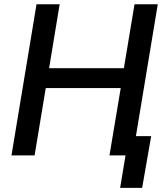

<svg xmlns="http://www.w3.org/2000/svg" viewBox="-20 -748 804 924"><path d="M35.2 0 155.8 -727.5H267.1L216.3 -419.9H576.2L627.4 -727.5H739.3L618.7 0H506.8L561 -324.2H200.2L146.5 0ZM558.1 156.2 584 0H545.4L560.5 -92.8H707.5L664.1 156.2Z"/></svg>

Font: Inter Medium
Style: Italic
Weight: 500
Italic angle: -9.3988°
Designer: Rasmus Andersson
Foundry: rsms
Version: Version 4.001;git-66647c0bb